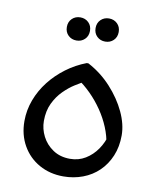

<svg xmlns="http://www.w3.org/2000/svg" viewBox="-84 -810 724 883"><g transform="rotate(10 278.0 -368.0)"><path d="M52 -212Q52 -263 70 -311Q88 -359 120 -400Q152 -441 195 -473Q238 -505 288 -524H296Q358 -491 404.5 -440Q451 -389 477.5 -332.5Q504 -276 504 -224Q504 -171 486 -128Q468 -85 436.5 -54.5Q405 -24 362.5 -8Q320 8 272 8Q209 8 159 -20Q109 -48 80.5 -98Q52 -148 52 -212ZM140 -228Q140 -191 157.5 -156.5Q175 -122 208.5 -99.5Q242 -77 288 -77Q328 -77 360 -96.5Q392 -116 414 -148Q436 -180 446 -219L442 -170Q437 -209 420.5 -249Q404 -289 379 -325.5Q354 -362 323.5 -392.5Q293 -423 260 -445L292 -438Q276 -429 250.5 -413Q225 -397 199.5 -371.5Q174 -346 157 -310.5Q140 -275 140 -228ZM354 -636Q331 -636 315.5 -651Q300 -666 300 -690Q300 -714 315.5 -729Q331 -744 354 -744Q377 -744 392.5 -729Q408 -714 408 -690Q408 -666 392.5 -651Q377 -636 354 -636ZM223 -618Q200 -618 184.5 -633Q169 -648 169 -672Q169 -696 184.5 -711Q200 -726 223 -726Q246 -726 261.5 -711Q277 -696 277 -672Q277 -648 261.5 -633Q246 -618 223 -618Z"/></g></svg>

Font: Kufam
Style: Italic
Weight: 400
Italic angle: -11°
Designer: Artur Schmal
Foundry: Original Type
Version: Version 1.301; ttfautohint (v1.8.3)